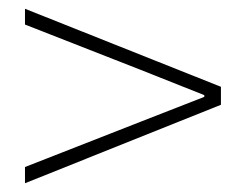

<svg xmlns="http://www.w3.org/2000/svg" viewBox="-20 -584 561 438"><path d="M37 -166V-203L300 -306L446 -363V-367L300 -425L37 -528V-564L484 -386V-345Z"/></svg>

Font: Source Han Sans SC ExtraLight
Style: Regular
Weight: 250
Designer: Ryoko NISHIZUKA 西塚涼子 (kana, bopomofo & ideographs); Paul D. Hunt (Latin, Greek & Cyrillic); Sandoll Communications 산돌커뮤니
Foundry: Adobe
Version: Version 2.004;hotconv 1.0.118;makeotfexe 2.5.65603